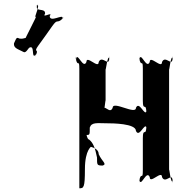

<svg xmlns="http://www.w3.org/2000/svg" viewBox="-20 -993 1038 1031"><path d="M102 -716C112 -710 117 -709 136 -736C169 -756 147 -680 169 -696C189 -723 156 -668 172 -697C192 -733 157 -708 185 -747C205 -774 241 -825 260 -852C292 -897 282 -862 317 -893C337 -920 297 -869 316 -896C320 -920 247 -869 247 -907C267 -934 203 -892 222 -919C225 -955 165 -924 180 -965C200 -992 158 -937 177 -964C201 -978 160 -892 171 -902C191 -929 99 -759 118 -786C131 -799 111 -781 84 -786C68 -794 69 -790 55 -760C52 -734 78 -729 102 -716ZM552 -331C584 -331 710 -330 710 -290C728 -250 757 -338 767 -308C767 -268 765 -349 765 -309C765 -259 747 -310 747 -252V-79C747 -21 738 -74 728 -24C728 16 730 -62 730 -22C739 9 767 -82 784 -42C784 -2 850 -82 850 -42C868 -2 906 -72 906 -22C906 18 908 -64 908 -24C898 6 888 -101 888 -79V-623C888 -601 898 -708 908 -678C908 -638 906 -720 906 -680C906 -630 868 -700 850 -660C850 -620 784 -700 784 -660C767 -620 739 -711 730 -680C730 -640 728 -718 728 -678C738 -628 747 -681 747 -623V-451C747 -393 765 -444 765 -394C765 -354 767 -436 767 -396C757 -366 728 -454 710 -414C710 -374 585 -454 585 -414C568 -374 538 -446 528 -396C528 -356 530 -434 530 -394C539 -363 547 -473 547 -451V-623C547 -601 558 -708 568 -678C568 -638 566 -720 566 -680C566 -630 528 -700 510 -660C510 -620 444 -700 444 -660C427 -620 398 -711 389 -680C389 -640 387 -718 387 -678C397 -628 406 -681 406 -623V18C429 18 436 16 436 -84C436 -193 474 -206 468 -206C445 -206 510 -205 510 -165C528 -125 556 -113 532 -104C500 -104 501 -107 501 -147C491 -197 481 -226 458 -244C435 -244 434 -414 434 -314C434 -232 426 -259 440 -268C463 -268 462 -268 462 -308C472 -338 502 -331 552 -331Z"/></svg>

Font: Hussar Przerywany
Style: Regular
Weight: 400
Foundry: Cannot Into Space Fonts
Version: Version 0.982